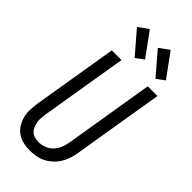

<svg xmlns="http://www.w3.org/2000/svg" viewBox="-303 -1038 1107 1107"><g transform="rotate(45 250.5 -484.5)"><path d="M204 8Q175 8 148.5 2Q122 -4 100.5 -19Q79 -34 65 -56Q51 -78 44 -104Q37 -130 38 -158Q39 -186 43 -214L129 -735H208L120 -203Q118 -186 116.5 -169.5Q115 -153 118 -137Q121 -121 127 -106.5Q133 -92 144.5 -81.5Q156 -71 171.5 -66.5Q187 -62 204 -62Q227 -62 251 -71Q275 -80 292.5 -98.5Q310 -117 319 -140.5Q328 -164 332 -187L422 -735H501L409 -176Q405 -152 397 -128Q389 -104 375.5 -82Q362 -60 342.5 -42Q323 -24 300 -12.5Q277 -1 252.5 3.5Q228 8 204 8ZM423 -797 306 -933 367 -977 472 -833ZM253 -797 136 -933 197 -977 302 -833Z"/></g></svg>

Font: Iosevka Fixed
Style: Italic
Weight: 400
Italic angle: -9°
Monospace: yes
Designer: Belleve Invis
Foundry: Belleve Invis
Version: Version 33.2.4